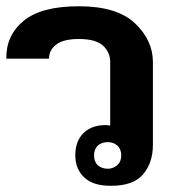

<svg xmlns="http://www.w3.org/2000/svg" viewBox="-20 -580 562 610"><path d="M278.8 -86.4Q278.8 -65.9 291 -54.9Q303.2 -43.9 322.8 -43.9Q339.4 -43.9 352.3 -55.2Q365.2 -66.4 365.2 -85.9Q365.2 -106 353 -117.2Q340.8 -128.4 322.8 -128.4Q302.2 -128.4 290.5 -117.2Q278.8 -106 278.8 -86.4ZM330.1 -180.7Q330.1 -180.7 330.1 -382.8Q330.1 -414.6 306.9 -435.3Q283.7 -456.1 231 -456.1Q181.6 -456.1 158.7 -438.5Q135.7 -420.9 135.7 -393.6H0Q-1 -467.8 55.2 -513.9Q111.3 -560.1 230.5 -560.1Q351.6 -560.1 408.7 -506.1Q465.8 -452.1 465.8 -382.8V-119.6Q465.8 -63 434.6 -26.1Q403.3 10.7 331.5 10.3Q274.9 10.3 247.1 -16.8Q219.2 -43.9 219.2 -86.4Q219.2 -131.3 245.1 -157Q271 -182.6 315.9 -182.6Q319.8 -182.6 323.7 -182.1Q327.6 -181.6 330.1 -180.7Z"/></svg>

Font: Roboto Web
Style: Bold
Weight: 700
Designer: Google
Version: Version 1.200310; 2013